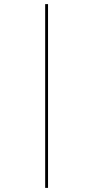

<svg xmlns="http://www.w3.org/2000/svg" viewBox="-20 -821 456 939"><path d="M214.9 -800.9H200.9V97.9H214.9Z"/></svg>

Font: Fira Sans Hair
Style: Regular
Weight: 100
Designer: bBox Type GmbH & Carrois Corporate GbR & Edenspiekermann AG
Foundry: bBox Type GmbH & Carrois Corporate GbR & Edenspiekermann AG
Version: Version 4.300;PS 004.300;hotconv 1.0.88;makeotf.lib2.5.64775